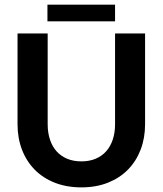

<svg xmlns="http://www.w3.org/2000/svg" viewBox="-20 -791 693 818"><path d="M54.7 0ZM326.7 -103.5Q360.8 -103.5 387.5 -114.7Q414.1 -126 432.4 -146.5Q450.7 -167 460.4 -196.3Q470.2 -225.6 470.2 -261.7V-648.4H598.1V-261.7Q598.1 -203.1 579.3 -153.8Q560.5 -104.5 525.4 -68.6Q490.2 -32.7 439.9 -12.7Q389.6 7.3 326.7 7.3Q263.7 7.3 213.1 -12.7Q162.6 -32.7 127.4 -68.6Q92.3 -104.5 73.5 -153.8Q54.7 -203.1 54.7 -261.7V-648.4H183.1V-261.7Q183.1 -225.6 192.9 -196.3Q202.6 -167 220.9 -146.5Q239.3 -126 265.9 -114.7Q292.5 -103.5 326.7 -103.5ZM182.1 -771H470.2V-700.2H182.1Z"/></svg>

Font: Carlito
Style: Bold
Weight: 700
Designer: Lukasz Dziedzic
Foundry: tyPoland Lukasz Dziedzic
Version: Version 1.104